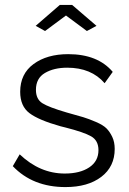

<svg xmlns="http://www.w3.org/2000/svg" viewBox="-20 -750 523 780"><path d="M125 -645 223 -730H273L372 -645L333 -624L248 -687L163 -624ZM246 10Q113 10 32 -75L60 -123Q142 -45 243 -45Q305 -45 342.5 -70Q380 -95 380 -140Q380 -179 350.5 -196Q321 -213 246 -232Q233 -235 226 -237Q137 -262 99.5 -290.5Q62 -319 62 -377Q62 -450 116.5 -490Q171 -530 257 -530Q377 -530 438 -458L405 -412Q351 -475 253 -475Q199 -475 162.5 -453.5Q126 -432 126 -385Q126 -347 152.5 -330.5Q179 -314 251 -293Q295 -281 318 -274Q341 -267 370 -254.5Q399 -242 412.5 -228.5Q426 -215 436 -194Q446 -173 446 -145Q446 -73 391.5 -31.5Q337 10 246 10Z"/></svg>

Font: Raleway-v4020
Style: Regular
Weight: 400
Designer: Matt McInerney, Pablo Impallari, Rodrigo Fuenzalida
Foundry: Matt McInerney, Pablo Impallari, Rodrigo Fuenzalida
Version: Version 4.020;PS 004.020;hotconv 1.0.88;makeotf.lib2.5.64775